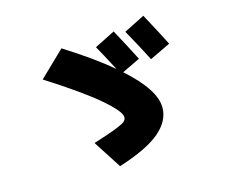

<svg xmlns="http://www.w3.org/2000/svg" viewBox="-104 -886 1208 1027"><g transform="rotate(-15 500.0 -372.5)"><path d="M530 -248Q530 -279 441.5 -355.5Q353 -432 160 -555L300 -690Q460 -589 556 -507Q504 -606 480 -648L593 -705Q638 -623 686 -529L586 -481Q740 -344 740 -245Q740 -171 670 -111Q600 -51 440 0L340 -155Q426 -182 466.5 -198Q507 -214 518.5 -224Q530 -234 530 -248ZM863 -565 748 -510Q706 -593 653 -687L768 -745Q832 -627 863 -565Z"/></g></svg>

Font: M PLUS 1p Black
Style: Regular
Weight: 900
Version: Version 1.061